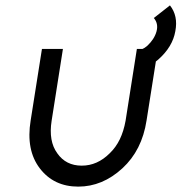

<svg xmlns="http://www.w3.org/2000/svg" viewBox="-20 -682 675 714"><path d="M508 -499 522 -434Q534 -438 546 -444.5Q558 -451 569 -461Q622 -508 632 -566Q643 -623 612 -662L552 -615Q570 -594 562 -565Q554 -536 527 -511Q522 -507 517.5 -504Q513 -501 508 -499ZM136 -500 94 -234Q76 -124 128 -56Q180 12 271 12Q361 12 435 -56Q508 -123 525 -234L567 -500H489L447 -233Q440 -194 425.5 -164Q411 -134 388 -112Q365 -89 339 -77.5Q313 -66 284 -66Q225 -66 193 -112Q160 -157 172 -233L214 -500Z"/></svg>

Font: Unageo
Style: Regular-Italic
Weight: 400
Designer: Richard Sepsi
Foundry: Richard Sepsi
Version: Version 2.000